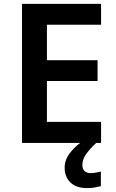

<svg xmlns="http://www.w3.org/2000/svg" viewBox="-20 -827 598 986"><path d="M499 -93H93V-807H499V-700H221V-518H481V-411H221V-201H499ZM403 20Q403 41 414.5 51.5Q426 62 445 62Q461 62 474.5 59Q488 56 498 54V129Q482 133 465.5 136Q449 139 427 139Q372 139 342 110.5Q312 82 312 34Q312 -9 343.5 -47Q375 -85 415 -109L474 -93Q440 -61 421.5 -34.5Q403 -8 403 20Z"/></svg>

Font: Noto Sans Telugu UI SemiBold
Style: Regular
Weight: 600
Designer: Jelle Bosma - Monotype Design Team
Foundry: Monotype Imaging Inc.
Version: Version 2.005; ttfautohint (v1.8.4.7-5d5b)